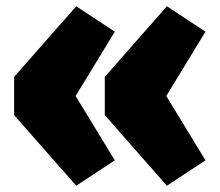

<svg xmlns="http://www.w3.org/2000/svg" viewBox="-20 -589 700 612"><path d="M223 -569 346 -488 221 -283 346 -78 223 3 25 -222V-344ZM512 -569 635 -488 510 -283 635 -78 512 3 314 -222V-344Z"/></svg>

Font: Fira Sans Black
Style: Regular
Weight: 900
Designer: Carrois Corporate & Edenspiekermann AG
Foundry: Carrois Corporate GbR & Edenspiekermann AG
Version: Version 4.203